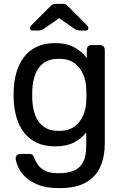

<svg xmlns="http://www.w3.org/2000/svg" viewBox="-20 -753 637 993"><path d="M287 220Q219 220 175.5 202Q132 184 107.5 158.5Q83 133 72.5 107.5Q62 82 61 67Q60 57 67.5 50Q75 43 84 43H132Q141 43 147 47Q153 51 157 64Q163 79 175 97.5Q187 116 212 129.5Q237 143 282 143Q329 143 361 130Q393 117 409.5 86Q426 55 426 0V-68Q402 -37 363 -16.5Q324 4 265 4Q209 4 169 -15.5Q129 -35 103.5 -68.5Q78 -102 65.5 -145Q53 -188 51 -235Q50 -263 51 -290Q53 -337 65.5 -380Q78 -423 103.5 -457Q129 -491 169 -510.5Q209 -530 265 -530Q325 -530 364.5 -508Q404 -486 429 -453V-496Q429 -506 435.5 -513Q442 -520 452 -520H498Q508 -520 515 -513Q522 -506 522 -496V-11Q522 56 499.5 108Q477 160 425.5 190Q374 220 287 220ZM285 -76Q335 -76 365.5 -99Q396 -122 410.5 -157Q425 -192 426 -228Q427 -242 427 -262.5Q427 -283 426 -297Q425 -333 410.5 -368Q396 -403 365.5 -426Q335 -449 285 -449Q235 -449 205 -426.5Q175 -404 162 -367.5Q149 -331 147 -289Q146 -263 147 -236Q149 -194 162 -157.5Q175 -121 205 -98.5Q235 -76 285 -76ZM150 -595Q135 -595 135 -607Q135 -615 146 -626L238 -718Q248 -729 255.5 -731Q263 -733 271 -733H301Q310 -733 317 -731Q324 -729 334 -718L426 -626Q437 -615 437 -607Q437 -595 422 -595H396Q389 -595 381 -597Q373 -599 368 -602L286 -659L204 -602Q199 -599 191 -597Q183 -595 176 -595Z"/></svg>

Font: Rubik Light
Style: Regular
Weight: 400
Version: Version 2.101